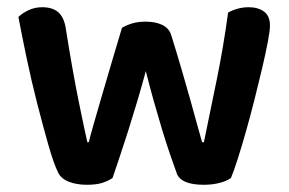

<svg xmlns="http://www.w3.org/2000/svg" viewBox="-20 -504 801 532"><path d="M384 -307Q373 -266 360.5 -224Q348 -182 335.5 -142.5Q323 -103 311.5 -69Q300 -35 292 -11Q281 -3 264 2.5Q247 8 221 8Q192 8 170.5 -0.5Q149 -9 141 -26Q129 -50 114 -102.5Q99 -155 83 -217.5Q67 -280 53.5 -344.5Q40 -409 31 -457Q41 -467 58.5 -475.5Q76 -484 97 -484Q125 -484 141 -470.5Q157 -457 162 -427Q181 -307 198 -223.5Q215 -140 222 -110H226Q230 -127 239.5 -160Q249 -193 261.5 -236Q274 -279 288.5 -328Q303 -377 318 -427Q332 -435 347.5 -439.5Q363 -444 384 -444Q411 -444 429.5 -435Q448 -426 454 -408Q469 -360 482.5 -314Q496 -268 507 -228.5Q518 -189 526.5 -158Q535 -127 540 -110H545Q562 -193 580.5 -283Q599 -373 612 -469Q624 -476 639 -480Q654 -484 669 -484Q695 -484 711.5 -472Q728 -460 728 -433Q728 -419 722 -387.5Q716 -356 706.5 -315.5Q697 -275 685.5 -229.5Q674 -184 662 -141.5Q650 -99 639 -64.5Q628 -30 620 -11Q610 -3 589.5 2.5Q569 8 545 8Q482 8 470 -23Q462 -45 451 -77Q440 -109 428.5 -147Q417 -185 405.5 -226Q394 -267 384 -307Z"/></svg>

Font: Baloo Da 2 SemiBold
Style: Regular
Weight: 600
Designer: Noopur Datye, Sulekha Rajkumar and Ek Type
Foundry: Ek Type
Version: Version 1.640;hotconv 1.0.111;makeotfexe 2.5.65597; ttfautoh